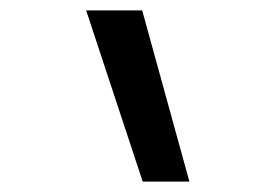

<svg xmlns="http://www.w3.org/2000/svg" viewBox="-20 -792 540 370"><path d="M255 -442 146 -772H254L345 -442Z"/></svg>

Font: Iosevka Custom Medium
Style: Regular
Weight: 500
Monospace: yes
Designer: Belleve Invis
Foundry: Belleve Invis
Version: Version 32.5.0; ttfautohint (v1.8.4)